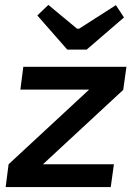

<svg xmlns="http://www.w3.org/2000/svg" viewBox="-20 -762 555 782"><path d="M254 -560 132 -699 177 -742 294 -645H302L452 -741L485 -691L333 -560ZM483 -397 155 -93H444L431 0H3L15 -93L343 -397H63L75 -490H495L482 -397Z"/></svg>

Font: Exo 2.0 Semi Bold
Style: Italic
Weight: 600
Italic angle: -8°
Designer: Natanael Gama
Version: Version 1.001;PS 001.001;hotconv 1.0.70;makeotf.lib2.5.58329